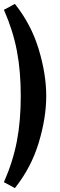

<svg xmlns="http://www.w3.org/2000/svg" viewBox="-20 -770 306 980"><path d="M0 160Q46 55 66 -48.5Q86 -152 86 -280Q86 -408 66 -511.5Q46 -615 0 -720L56 -750Q139 -646 177.5 -519Q216 -392 216 -280Q216 -168 177.5 -41Q139 86 56 190Z"/></svg>

Font: Cuprum
Style: Bold
Weight: 700
Designer: Jovanny Lemonad
Foundry: Jovanny Lemonad
Version: Version 2.000